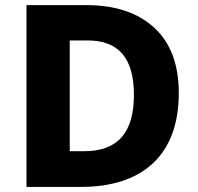

<svg xmlns="http://www.w3.org/2000/svg" viewBox="-20 -734 777 754"><path d="M682.1 -368.2C682.1 -481 649.9 -566.4 585.4 -625.5C521 -684.6 432.1 -713.9 318.8 -713.9H84V0H298.8C537.1 0 682.1 -122.6 682.1 -368.2ZM505.9 -361.8C505.9 -213.9 443.8 -140.1 309.1 -140.1H253.9V-575.2H324.2C443.8 -575.2 505.9 -507.8 505.9 -361.8Z"/></svg>

Font: Noto Reveo Sans
Style: Regular
Weight: 800
Designer: Monotype Design Team
Foundry: Monotype Imaging Inc.
Version: Version 2.007